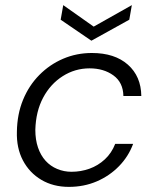

<svg xmlns="http://www.w3.org/2000/svg" viewBox="-20 -718 604 750"><path d="M249 12Q188 12 141.5 -15.5Q95 -43 69.5 -91.5Q44 -140 46 -204Q47 -272 70 -328Q93 -384 133.5 -425Q174 -466 226.5 -488.5Q279 -511 339 -511Q428 -511 479.5 -465.5Q531 -420 532 -343H462Q461 -396 423 -423.5Q385 -451 330 -451Q273 -451 225 -420.5Q177 -390 148.5 -336.5Q120 -283 118 -211Q118 -172 128.5 -141.5Q139 -111 158 -90Q177 -69 203.5 -58Q230 -47 259 -47Q296 -47 329.5 -59Q363 -71 389.5 -95.5Q416 -120 430 -156H500Q482 -107 445 -69Q408 -31 358 -9.5Q308 12 249 12ZM495 -698 485 -641 337 -559 217 -641 227 -698 346 -614Z"/></svg>

Font: DM Sans 20pt Light
Style: Italic
Weight: 300
Italic angle: -10°
Version: Version 4.004;gftools[0.9.30]